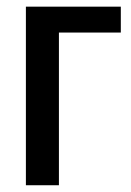

<svg xmlns="http://www.w3.org/2000/svg" viewBox="-20 -548 389 568"><path d="M337.4 -451.7H154.3V0H56.6V-528.3H337.4Z"/></svg>

Font: Franco
Style: Regular
Weight: 400
Designer: Google
Version: Version 1.200311; 2013